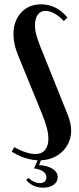

<svg xmlns="http://www.w3.org/2000/svg" viewBox="-20 -729 366 885"><path d="M203 -90Q203 -134 173 -206L65 -470Q53 -498 47.5 -523Q42 -548 42 -571Q42 -632 77 -670.5Q112 -709 169 -709Q241 -709 291 -648L274 -632Q255 -653 232.5 -666Q210 -679 190 -679Q167 -679 154 -661Q141 -643 141 -611Q141 -593 146.5 -571.5Q152 -550 164 -519L291 -203Q308 -161 308 -127Q308 -98 297 -73Q286 -48 266.5 -29.5Q247 -11 220 -0.5Q193 10 162 10Q130 10 97 -0.5Q64 -11 34 -30L46 -51Q72 -36 97.5 -27.5Q123 -19 143 -19Q172 -19 187.5 -37.5Q203 -56 203 -90ZM111 91Q121 101 135.5 108Q150 115 164 115Q178 115 186 107.5Q194 100 194 88Q194 72 179 61.5Q164 51 137 47L158 -1H173L160 32Q198 34 222 49Q246 64 246 88Q246 109 227.5 122.5Q209 136 180 136Q131 136 101 101Z"/></svg>

Font: Moniqa Extra Bold Narrow Heading
Style: Regular
Weight: 800
Width: 4
Designer: Rajesh Rajput
Foundry: Rajesh Rajput
Version: Version 1.000;December 15, 2022;FontCreator 14.0.0.2794 32-b